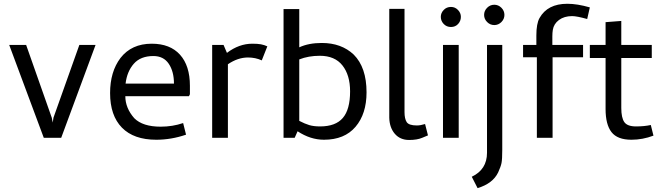

<svg xmlns="http://www.w3.org/2000/svg" viewBox="-20 -712 3419 992"><path d="M206.2 0 27.5 -480H115L247.5 -103.8L252.5 -78.8L256.2 -103.8L390 -480H473.8L296.2 0Z M961.2 -268.8V-225L956.2 -215H627.5Q627.5 -153.8 673.8 -101.2Q717.5 -57.5 810 -57.5Q871.2 -57.5 926.2 -76.2L941.2 -16.2Q865 10 787.5 10Q671.2 10 610 -52.5Q548.8 -115 548.8 -231.2Q548.8 -341.2 602.5 -412.5Q660 -486.2 763.8 -486.2Q858.8 -486.2 910 -429.4Q961.2 -372.5 961.2 -268.8ZM772.5 -422.5Q706.2 -422.5 671.2 -382.5Q636.2 -342.5 628.8 -280H878.8Q878.8 -342.5 851.9 -382.5Q825 -422.5 772.5 -422.5Z M1361.2 -472.5 1332.5 -400Q1300 -415 1261.2 -415Q1208.8 -415 1157.5 -380V0H1076.2V-480H1135L1152.5 -438.8Q1215 -486.2 1283.8 -486.2Q1311.2 -486.2 1328.1 -483.1Q1345 -480 1361.2 -472.5Z M1445 0V-665H1526.2V-467.5Q1575 -490 1642.5 -490Q1743.8 -490 1807.5 -430Q1873.8 -363.8 1873.8 -235Q1873.8 -123.8 1816.9 -56.9Q1760 10 1653.8 10Q1583.8 10 1517.5 -33.8L1502.5 0ZM1788.8 -240Q1788.8 -323.8 1749.4 -373.8Q1710 -423.8 1632.5 -423.8Q1573.8 -423.8 1526.2 -405V-87.5Q1555 -72.5 1578.1 -65.6Q1601.2 -58.8 1633.8 -58.8Q1713.8 -58.8 1751.2 -102.5Q1788.8 -146.2 1788.8 -240Z M2176.2 -71.2 2191.2 -12.5Q2187.5 -11.2 2161.2 0Q2135 11.2 2093.8 11.2Q2047.5 11.2 2020 -20.6Q1992.5 -52.5 1991.2 -103.8V-666.2H2070V-132.5Q2070 -98.8 2081.2 -81.2Q2092.5 -63.8 2133.8 -63.8Q2152.5 -63.8 2176.2 -71.2Z M2257.5 -625Q2257.5 -645 2272.5 -660.6Q2287.5 -676.2 2310 -676.2Q2331.2 -676.2 2346.2 -660.6Q2361.2 -645 2361.2 -625Q2361.2 -603.8 2346.9 -588.1Q2332.5 -572.5 2310 -572.5Q2287.5 -572.5 2272.5 -588.1Q2257.5 -603.8 2257.5 -625ZM2350 0H2268.8V-480H2350Z M2422.5 0ZM2575 -480V62.5Q2575 111.2 2571.2 130Q2567.5 148.8 2553.8 178.8Q2526.2 236.2 2447.5 260L2417.5 201.2Q2496.2 163.8 2496.2 77.5V-480ZM2481.2 -635Q2481.2 -656.2 2496.9 -671.9Q2512.5 -687.5 2533.8 -687.5Q2555 -687.5 2570.6 -671.9Q2586.2 -656.2 2586.2 -635Q2586.2 -613.8 2570.6 -598.1Q2555 -582.5 2533.8 -582.5Q2512.5 -582.5 2496.9 -598.1Q2481.2 -613.8 2481.2 -635Z M2836.2 -557.5Q2833.8 -542.5 2833.8 -523.8V-480H2992.5V-416.2H2835V0H2753.8V-416.2H2682.5V-480H2751.2V-528.8Q2751.2 -590 2767.5 -618.8Q2808.8 -692.5 2911.2 -692.5Q2962.5 -692.5 3027.5 -673.8L3013.8 -613.8Q2960 -628.8 2936.2 -628.8Q2895 -628.8 2868.1 -608.8Q2841.2 -588.8 2836.2 -557.5Z M3108.8 -148.8V-412.5H3027.5V-480H3108.8V-597.5L3190 -603.8V-480H3347.5V-412.5H3190V-153.8Q3190 -103.8 3205.6 -81.2Q3221.2 -58.8 3266.2 -58.8Q3308.8 -58.8 3342.5 -66.2L3356.2 -11.2Q3300 10 3242.5 10Q3170 10 3139.4 -29.4Q3108.8 -68.8 3108.8 -148.8Z"/></svg>

Font: Cambay
Style: Regular
Weight: 400
Designer: Pooja Saxena
Foundry: Pooja Saxena
Version: Version 1.181;PS 001.181;hotconv 1.0.70;makeotf.lib2.5.58329